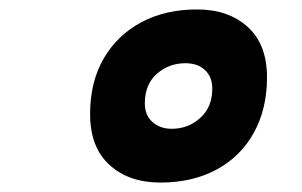

<svg xmlns="http://www.w3.org/2000/svg" viewBox="-20 -746 640 407"><path d="M320 -359Q253 -359 212 -396.5Q171 -434 171 -504Q171 -572 199.5 -621.5Q228 -671 279 -698.5Q330 -726 398 -726Q464 -726 505 -689Q546 -652 546 -582Q546 -515 518 -464.5Q490 -414 439 -386.5Q388 -359 320 -359ZM344 -473Q379 -473 404.5 -496Q430 -519 430 -558Q430 -583 414.5 -597.5Q399 -612 373 -612Q338 -612 312.5 -589.5Q287 -567 287 -527Q287 -502 303 -487.5Q319 -473 344 -473Z"/></svg>

Font: Geist Mono ExtraBold
Style: Italic
Weight: 800
Italic angle: -12°
Monospace: yes
Designer: Basement.studio, Andrés Briganti, Mateo Zaragoza
Foundry: Basement.studio, Vercel, Andrés Briganti, Guido Ferreyra, Mateo Zaragoza
Version: Version 1.500; ttfautohint (v1.8.4.7-5d5b)